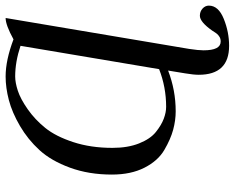

<svg xmlns="http://www.w3.org/2000/svg" viewBox="-96 -539 835 683"><g transform="rotate(-90 321.5 -197.5)"><path d="M489 58Q484 91 484 109Q484 170 515 170Q525 170 531.5 166Q538 162 542 157.5Q546 153 554 140Q585 96 607 96Q622 96 632.5 105.5Q643 115 643 128Q643 162 596 181Q549 200 500 200Q397 200 397 92Q397 74 402 44L412 -17Q342 10 267 10Q235 10 201.5 1Q168 -8 129.5 -30.5Q91 -53 66.5 -101Q42 -149 42 -217Q42 -299 66.5 -366Q91 -433 129 -474.5Q167 -516 215 -544Q263 -572 307 -583.5Q351 -595 391 -595Q449 -595 523 -567Q574 -595 599 -595ZM417 -49 500 -542Q443 -561 391 -561Q369 -561 340 -551.5Q311 -542 274.5 -516.5Q238 -491 208 -454Q178 -417 157.5 -354.5Q137 -292 137 -215Q137 -160 153 -120Q169 -80 193.5 -60.5Q218 -41 240.5 -32.5Q263 -24 283 -24Q353 -24 417 -49Z"/></g></svg>

Font: Judson
Style: Italic
Weight: 400
Italic angle: -9.5°
Version: Version 20110429